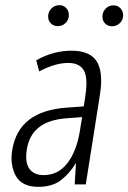

<svg xmlns="http://www.w3.org/2000/svg" viewBox="-20 -705 491 734"><path d="M285.6 -206.1 293.9 -257.3 234.9 -252.9Q167 -248 129.2 -218.5Q91.3 -189 82.5 -133.8Q80.1 -118.7 80.1 -106Q80.1 -77.1 91.8 -60.5Q108.9 -35.6 147 -35.6Q202.6 -35.6 237.8 -81.5Q273.4 -127.9 285.6 -206.1ZM184.6 -502Q219.2 -511.2 253.9 -511.2Q324.2 -511.2 350.1 -469.7Q366.7 -442.9 366.7 -396Q366.7 -370.1 361.3 -337.9L308.1 -1V0H306.6H266.6H265.6V-1L270.5 -80.6H269.5Q246.1 -42 213.4 -16.6Q196.8 -3.4 174.8 2.9Q152.8 9.3 126.5 9.3Q64.5 9.3 41 -31.7Q24.4 -61 23.9 -99.6Q23.9 -115.2 26.9 -132.3Q39.1 -207 91.8 -247.6Q144 -287.1 234.4 -293.5L300.3 -298.3L305.7 -334Q310.1 -363.3 310.5 -385.3Q310.5 -418 300.8 -435.5Q284.2 -464.4 240.7 -464.4Q191.4 -464.4 130.9 -432.6L129.9 -431.6L129.4 -433.1L118.7 -473.6V-474.6L119.6 -475.1Q149.4 -492.2 184.6 -502ZM371.6 -644Q372.6 -660.6 384.3 -672.4Q396 -684.1 413.1 -684.6Q430.2 -684.6 440.9 -672.9Q450.7 -662.1 450.7 -647Q450.7 -645.5 450.7 -644Q449.7 -627.4 437.7 -616.2Q425.8 -605 409.2 -604.5Q392.1 -604.5 381.3 -615.7Q370.6 -627 371.6 -644ZM164.1 -644.5Q165 -661.1 176.8 -672.9Q188.5 -684.6 205.6 -685.1Q206.1 -685.1 207 -685.1Q222.7 -685.5 233.4 -673.8Q243.2 -663.1 243.2 -648.4Q243.2 -646.5 243.2 -644.5Q242.2 -627.9 230.2 -616.7Q218.3 -605.5 201.7 -605Q184.6 -605 173.8 -616.2Q163.1 -627.4 164.1 -644.5Z"/></svg>

Font: MAUL Condensed Light Italic
Style: Light Italic
Weight: 300
Italic angle: -12°
Designer: MAUL
Version: Version 1.0; 2020; ttfautohint (v1.8.3)